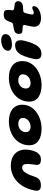

<svg xmlns="http://www.w3.org/2000/svg" viewBox="1194 -1876 700 3137"><g transform="rotate(-90 1543.5 -308.0)"><path d="M83 11C140.5 11 193.5 -7 218.5 -75.5C242.5 -146.5 262.5 -197.5 285.5 -234.5C310 -275.5 337 -295.5 372.5 -295.5C421.5 -295.5 432.5 -261 432.5 -205.5C432.5 -153.5 417 -79 417 -61.5C417 -16 434 11 508.5 11C562 11 594.5 -13 623 -57.5C651 -106 667.5 -183 667.5 -240.5C667.5 -389.5 564 -481 405 -481C216.5 -481 64.5 -347 11 -141.5C3 -113 -5 -79 -5 -60.5C-5 -8.5 26 11 83 11Z M1010 21.5C1208 21.5 1400.5 -99.5 1400.5 -292C1400.5 -439 1287.5 -512.5 1129.5 -512.5C918.5 -512.5 738 -383 738 -179C738 -38 856.5 21.5 1010 21.5ZM1040.5 -158C981.5 -158 952.5 -190.5 952.5 -234.5C952.5 -308 1012 -359 1088 -359C1139.5 -359 1184.5 -336.5 1184.5 -284C1184.5 -213 1120 -158 1040.5 -158Z M1723 21.5C1921 21.5 2113.5 -99.5 2113.5 -292C2113.5 -439 2000.5 -512.5 1842.5 -512.5C1631.5 -512.5 1451 -383 1451 -179C1451 -38 1569.5 21.5 1723 21.5ZM1753.5 -158C1694.5 -158 1665.5 -190.5 1665.5 -234.5C1665.5 -308 1725 -359 1801 -359C1852.5 -359 1897.5 -336.5 1897.5 -284C1897.5 -213 1833 -158 1753.5 -158Z M2387.5 -462.5C2472 -462.5 2554.5 -493.5 2554.5 -569C2554.5 -617 2506.5 -638 2456 -638C2375 -638 2282 -602.5 2282 -525C2282 -492.5 2311.5 -462.5 2387.5 -462.5ZM2236 19C2288.5 19 2322.5 0 2355 -39.5C2402.5 -96.5 2454 -254.5 2454 -323C2454 -377.5 2429 -410.5 2375.5 -410.5C2304 -410.5 2259 -379.5 2222.5 -321C2187.5 -261.5 2145 -122.5 2145 -61C2145 -9.5 2168.5 19 2236 19Z M2820 12.5C2905 12.5 3011.5 -31.5 3011.5 -104.5C3011.5 -121.5 3002.5 -130 2981.5 -130C2953.5 -130 2938 -106 2907 -106C2883.5 -106 2874.5 -114 2874.5 -132C2874.5 -154 2889 -214.5 2898.5 -245.5C2906.5 -271 2921.5 -276.5 2936 -278C2954.5 -280 2984.5 -280 3015.5 -283C3053.5 -289 3092 -313 3092 -362.5C3092 -396 3069 -412.5 3039.5 -417C3017 -420 2994.5 -423.5 2970 -427C2951.5 -429.5 2942 -440 2943 -458C2943.5 -472.5 2950.5 -504.5 2950.5 -517C2950.5 -577.5 2935.5 -596.5 2873.5 -596.5C2822 -596.5 2795.5 -581 2774 -542.5C2765 -525 2756 -500 2748 -477.5C2739.5 -455.5 2729.5 -447.5 2714 -445C2695 -442 2671 -436.5 2641 -432C2584.5 -420 2558 -403 2558 -345C2558 -313.5 2571 -294.5 2599 -292C2619.5 -290 2646.5 -288.5 2665 -287C2685.5 -285 2703.5 -280.5 2703.5 -261.5C2703.5 -240 2674.5 -148.5 2674.5 -104.5C2674.5 -18 2735 12.5 2820 12.5Z"/></g></svg>

Font: Gluten
Style: Bold Italic
Weight: 700
Italic angle: -13°
Designer: Tyler Finck
Foundry: Etcetera Type Company
Version: Version 0.920